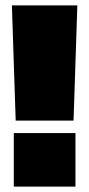

<svg xmlns="http://www.w3.org/2000/svg" viewBox="-20 -690 330 710"><path d="M31 0V-198H259V0ZM38 -244 24 -670H266L252 -244Z"/></svg>

Font: Titillium Web
Style: Black
Weight: 900
Version: Version 1.001;PS 35.000;hotconv 1.0.70;makeotf.lib2.5.55311